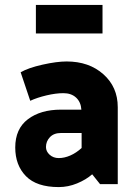

<svg xmlns="http://www.w3.org/2000/svg" viewBox="-20 -749 554 781"><path d="M126 -729H397V-613H126ZM219 -106Q242 -106 266 -116.5Q290 -127 312 -147V-208H228Q199 -208 183 -191Q167 -174 167 -151Q167 -133 182 -119.5Q197 -106 219 -106ZM251 -499Q342 -499 400.5 -447Q459 -395 459 -313V0H387L355 -40Q330 -18 293.5 -3Q257 12 219 12Q129 12 85.5 -32.5Q42 -77 42 -149Q42 -225 93.5 -264Q145 -303 228 -303H311Q309 -334 289.5 -352Q270 -370 238 -370Q207 -370 169 -361Q131 -352 103 -339L64 -455Q95 -473 153 -486Q211 -499 251 -499Z"/></svg>

Font: Palanquin Dark Medium
Style: Regular
Weight: 500
Designer: Pria Ravichandran
Version: Version 1.001